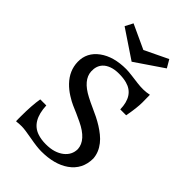

<svg xmlns="http://www.w3.org/2000/svg" viewBox="-286 -1113 1237 1237"><g transform="rotate(45 333.0 -494.0)"><path d="M572.3 -745.1Q573.2 -725.6 573.2 -676.5Q573.2 -627.4 557.6 -543.5H503.9Q501 -667 406.2 -692.4Q376.5 -700.7 335.9 -700.7Q295.4 -700.7 267.3 -689.9Q239.3 -679.2 223.6 -662.1Q195.8 -632.3 198.2 -584Q202.1 -509.8 305.7 -456.1Q336.4 -439.9 367.4 -426.3Q398.4 -412.6 425.5 -399.2Q452.6 -385.7 478 -369.9Q503.4 -354 525.6 -335.9Q547.9 -317.9 564.9 -296.4Q601.1 -250.5 605 -197.3Q605 -98.1 526.4 -43Q453.6 7.8 334.5 7.8Q296.4 7.8 228 -4.9Q159.7 -17.6 133.1 -17.6Q106.4 -17.6 86.9 -14.6L83 -15.6Q82.5 -26.4 82.5 -37.1V-57.6Q82.5 -160.6 93.8 -224.6H148.9Q154.8 -87.4 248 -56.6Q281.2 -45.4 323 -45.4Q364.7 -45.4 395 -54.9Q425.3 -64.5 446.8 -81.1Q491.7 -115.7 491.7 -169.9Q486.8 -247.1 374 -300.8Q341.3 -316.4 321.3 -325.2L296.4 -335.9Q291 -338.4 270.3 -347.2Q249.5 -356 215.1 -377.4Q180.7 -398.9 153.8 -426.8Q95.2 -487.8 93.3 -565.9Q91.3 -650.4 163.1 -703.1Q233.4 -754.4 347.7 -754.4Q365.2 -754.4 401.4 -750L462.9 -742.2Q489.3 -738.8 515.9 -738.8Q542.5 -738.8 572.3 -745.1ZM144.5 -942.4 172.4 -996.1 338.4 -919.4 498 -996.1 529.3 -942.4 338.4 -812.5Z"/></g></svg>

Font: HeadlandOne
Style: Regular
Weight: 400
Designer: Gary Lonergan
Foundry: Sorkin Type Co.
Version: Version 1.002